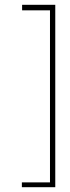

<svg xmlns="http://www.w3.org/2000/svg" viewBox="-20 -690 290 799"><path d="M210 89H71V69H188V-647H72V-670H210Z"/></svg>

Font: Inconsolata UltraCondensed ExtraLight
Style: Regular
Weight: 200
Width: 1
Monospace: yes
Designer: Raph Levien, Cyreal, Brenton Simpson
Foundry: Raph Levien, Cyreal, Google
Version: Version 3.100; ttfautohint (v1.8.4.7-5d5b)